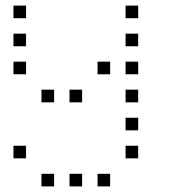

<svg xmlns="http://www.w3.org/2000/svg" viewBox="-20 -493 640 685"><path d="M29 -473Q28 -473 28 -473Q28 -473 28 -472V-429Q28 -428 28 -428Q28 -428 29 -428H72Q73 -428 73 -428Q73 -428 73 -429V-472Q73 -473 73 -473Q73 -473 72 -473ZM429 -473Q428 -473 428 -473Q428 -473 428 -472V-429Q428 -428 428 -428Q428 -428 429 -428H472Q473 -428 473 -428Q473 -428 473 -429V-472Q473 -473 473 -473Q473 -473 472 -473ZM29 -373Q28 -373 28 -373Q28 -373 28 -372V-329Q28 -328 28 -328Q28 -328 29 -328H72Q73 -328 73 -328Q73 -328 73 -329V-372Q73 -373 73 -373Q73 -373 72 -373ZM429 -373Q428 -373 428 -373Q428 -373 428 -372V-329Q428 -328 428 -328Q428 -328 429 -328H472Q473 -328 473 -328Q473 -328 473 -329V-372Q473 -373 473 -373Q473 -373 472 -373ZM29 -273Q28 -273 28 -273Q28 -273 28 -272V-229Q28 -228 28 -228Q28 -228 29 -228H72Q73 -228 73 -228Q73 -228 73 -229V-272Q73 -273 73 -273Q73 -273 72 -273ZM329 -273Q328 -273 328 -273Q328 -273 328 -272V-229Q328 -228 328 -228Q328 -228 329 -228H372Q373 -228 373 -228Q373 -228 373 -229V-272Q373 -273 373 -273Q373 -273 372 -273ZM429 -273Q428 -273 428 -273Q428 -273 428 -272V-229Q428 -228 428 -228Q428 -228 429 -228H472Q473 -228 473 -228Q473 -228 473 -229V-272Q473 -273 473 -273Q473 -273 472 -273ZM129 -173Q128 -173 128 -173Q128 -173 128 -172V-129Q128 -128 128 -128Q128 -128 129 -128H172Q173 -128 173 -128Q173 -128 173 -129V-172Q173 -173 173 -173Q173 -173 172 -173ZM229 -173Q228 -173 228 -173Q228 -173 228 -172V-129Q228 -128 228 -128Q228 -128 229 -128H272Q273 -128 273 -128Q273 -128 273 -129V-172Q273 -173 273 -173Q273 -173 272 -173ZM429 -173Q428 -173 428 -173Q428 -173 428 -172V-129Q428 -128 428 -128Q428 -128 429 -128H472Q473 -128 473 -128Q473 -128 473 -129V-172Q473 -173 473 -173Q473 -173 472 -173ZM429 -73Q428 -73 428 -73Q428 -73 428 -72V-29Q428 -28 428 -28Q428 -28 429 -28H472Q473 -28 473 -28Q473 -28 473 -29V-72Q473 -73 473 -73Q473 -73 472 -73ZM29 27Q28 27 28 27Q28 27 28 28V71Q28 72 28 72Q28 72 29 72H72Q73 72 73 72Q73 72 73 71V28Q73 27 73 27Q73 27 72 27ZM429 27Q428 27 428 27Q428 27 428 28V71Q428 72 428 72Q428 72 429 72H472Q473 72 473 72Q473 72 473 71V28Q473 27 473 27Q473 27 472 27ZM129 127Q128 127 128 127Q128 127 128 128V171Q128 172 128 172Q128 172 129 172H172Q173 172 173 172Q173 172 173 171V128Q173 127 173 127Q173 127 172 127ZM229 127Q228 127 228 127Q228 127 228 128V171Q228 172 228 172Q228 172 229 172H272Q273 172 273 172Q273 172 273 171V128Q273 127 273 127Q273 127 272 127ZM329 127Q328 127 328 127Q328 127 328 128V171Q328 172 328 172Q328 172 329 172H372Q373 172 373 172Q373 172 373 171V128Q373 127 373 127Q373 127 372 127Z"/></svg>

Font: Doto Light
Style: Regular
Weight: 300
Monospace: yes
Version: Version 1.000